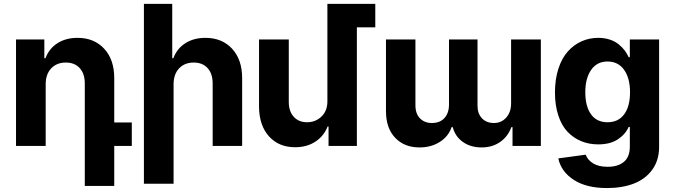

<svg xmlns="http://www.w3.org/2000/svg" viewBox="-20 -747 3457 983"><path d="M654.8 -120.1V0H564.9V205.1H414.1V-319.8Q414.1 -369.6 388.2 -398.2Q362.3 -426.8 316.9 -426.8Q270.5 -426.8 242.2 -397Q213.9 -367.2 213.9 -314.9V0H62V-544.9H207V-449.2H212.9Q231 -498 273.9 -525.6Q316.9 -553.2 377 -553.2Q461.9 -553.2 513.4 -497.6Q564.9 -441.9 564.9 -347.2V-120.1Z M868.7 -314.9V193.8H716.8V-727.1H861.8V-449.2H867.7Q885.7 -498 928.7 -525.6Q971.7 -553.2 1031.7 -553.2Q1116.7 -553.2 1168.2 -497.6Q1219.7 -441.9 1219.7 -347.2V0H1068.8V-319.8Q1068.8 -369.6 1043 -398.2Q1017.1 -426.8 971.7 -426.8Q925.3 -426.8 897 -397Q868.7 -367.2 868.7 -314.9Z M1901.4 -727.1V-606.9H1807.1V0H1662.1V-99.1H1657.2Q1638.2 -50.3 1594.5 -21.7Q1550.8 6.8 1491.2 6.8Q1407.7 6.8 1357.7 -48.3Q1307.6 -103.5 1306.2 -198.2V-544.9H1458.5V-225.1Q1458.5 -177.2 1483.9 -149.2Q1509.3 -121.1 1552.2 -121.1Q1595.2 -121.1 1625.7 -150.1Q1656.2 -179.2 1656.2 -228V-231.9V-727.1Z M2596.7 -544.9H2749V0H2604V-96.2H2598.1Q2580.6 -47.9 2540.5 -20Q2500.5 7.8 2445.8 7.8Q2389.6 7.8 2350.1 -20Q2310.5 -47.9 2297.9 -96.2H2292Q2276.4 -48.8 2231.9 -20.5Q2187.5 7.8 2127.9 7.8Q2050.3 7.8 2003.2 -41.5Q1956.1 -90.8 1956.1 -178.2V-544.9H2106.9V-208Q2106.9 -164.6 2130.4 -140.9Q2153.8 -117.2 2190.9 -117.2Q2232.4 -117.2 2255.6 -142.8Q2278.8 -168.5 2278.8 -211.9V-544.9H2424.8V-205.1Q2424.8 -165 2447.8 -141.1Q2470.7 -117.2 2508.8 -117.2Q2546.9 -117.2 2571.8 -145Q2596.7 -172.9 2596.7 -217.8Z M3205.6 -274.9Q3205.6 -346.7 3175.3 -389.4Q3145 -432.1 3090.3 -432.1Q3036.1 -432.1 3006.3 -388.9Q2976.6 -345.7 2976.6 -274.9Q2976.6 -202.6 3005.9 -161.9Q3035.2 -121.1 3090.3 -121.1Q3145.5 -121.1 3175.5 -161.6Q3205.6 -202.1 3205.6 -274.9ZM3087.4 215.8Q2981.9 215.8 2917.2 173.6Q2852.5 131.3 2838.4 64L2978.5 44.9Q2988.8 72.3 3016.8 89.6Q3044.9 106.9 3091.3 106.9Q3143.6 106.9 3174.1 81.8Q3204.6 56.6 3204.6 2.9V-97.2H3198.7Q3181.6 -58.6 3142.6 -33.2Q3103.5 -7.8 3042.5 -7.8Q2995.6 -7.8 2955.8 -24.2Q2916 -40.5 2885.7 -72.3Q2855.5 -104 2838.4 -155.8Q2821.3 -207.5 2821.3 -273.9Q2821.3 -341.3 2838.9 -395.3Q2856.4 -449.2 2887 -483.4Q2917.5 -517.6 2957.3 -535.4Q2997.1 -553.2 3042.5 -553.2Q3075.2 -553.2 3102.3 -544.2Q3129.4 -535.2 3147.9 -519.8Q3166.5 -504.4 3178.5 -488.5Q3190.4 -472.7 3198.7 -454.1H3204.6V-544.9H3354.5V4.9Q3354.5 73.2 3319.8 121.3Q3285.2 169.4 3225.8 192.6Q3166.5 215.8 3087.4 215.8Z"/></svg>

Font: Telcell.Market
Style: Bold
Weight: 700
Designer: Rasmus Andersson, Sedrak Mkrtchyan
Version: Version 3.019;git-0a5106e0b